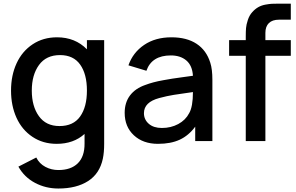

<svg xmlns="http://www.w3.org/2000/svg" viewBox="-20 -786 1651 1070"><path d="M464.4 -562.5H560.5V15.6Q560.5 63 553.2 98.1Q535.6 181.6 470.9 223.1Q406.2 264.6 305.2 264.6Q234.4 264.6 174.8 232.9Q115.2 201.2 82.5 142.6L182.1 91.8Q199.2 126 232.7 143.8Q266.1 161.6 305.2 161.6Q375.5 161.6 413.6 124Q451.7 86.4 451.2 13.7V-39.6Q390.1 15.6 295.9 15.6Q219.2 15.6 160.9 -23.4Q102.5 -62.5 72 -129.6Q41.5 -196.8 41.5 -281.2Q41.5 -366.2 72.5 -433.3Q103.5 -500.5 162.1 -539.3Q220.7 -578.1 297.9 -578.1Q398.9 -578.1 464.4 -511.2ZM311.5 -83.5Q388.7 -83.5 426.5 -136.7Q464.4 -189.9 464.4 -281.2Q464.4 -373 426.8 -426Q389.2 -479 314.5 -479Q237.3 -479 197.3 -423.8Q157.2 -368.7 157.2 -281.2Q157.2 -193.8 196.8 -138.7Q236.3 -83.5 311.5 -83.5Z M1163.6 0H1067.9V-80.1Q1031.7 -30.8 981.9 -7.6Q932.1 15.6 860.4 15.6Q777.3 15.6 726.1 -32Q674.8 -79.6 674.8 -157.2Q674.8 -214.8 704.6 -254.2Q734.4 -293.5 789.6 -312.5Q811.5 -320.8 835.2 -327.1Q858.9 -333.5 890.4 -339.1Q921.9 -344.7 940.2 -347.7Q958.5 -350.6 1000.2 -356.2Q1042 -361.8 1055.2 -363.8Q1051.8 -420.4 1018.8 -448.7Q985.8 -477.1 932.1 -477.1Q825.7 -477.1 795.9 -391.6L695.8 -421.9Q720.7 -493.2 783.2 -535.6Q845.7 -578.1 935.5 -578.1Q1020.5 -578.1 1075.4 -542Q1130.4 -505.9 1151.9 -436.5Q1163.6 -400.9 1163.6 -340.8ZM1034.2 -155.3Q1055.2 -190.9 1055.2 -272.9Q1036.6 -270 1000.2 -264.9Q963.9 -259.8 948.5 -257.3Q933.1 -254.9 909.9 -250Q886.7 -245.1 867.7 -239.7Q782.2 -216.8 782.2 -155.3Q782.2 -119.6 809.1 -96.2Q835.9 -72.8 882.3 -72.8Q932.6 -72.8 973.4 -94.7Q1014.2 -116.7 1034.2 -155.3Z M1535.2 -676.3Q1497.6 -676.3 1478.3 -657.2Q1459 -638.2 1459 -603V-562.5H1600.6V-475.1H1459V0H1349.6V-475.1H1256.8V-562.5H1349.6V-582.5Q1349.6 -610.8 1351.1 -629.4Q1352.5 -647.9 1361.1 -674.3Q1369.6 -700.7 1386.2 -718.8Q1401.4 -735.8 1419.4 -746.1Q1437.5 -756.3 1459.7 -760.3Q1481.9 -764.2 1494.4 -764.9Q1506.8 -765.6 1529.8 -765.6H1600.6V-676.3Z"/></svg>

Font: Manrope3 Semibold
Style: Regular
Weight: 600
Width: 4
Designer: Mikhail Sharanda
Foundry: Mikhail Sharanda
Version: Version 3.000;PS 003.000;hotconv 1.0.88;makeotf.lib2.5.64775